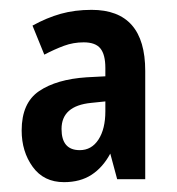

<svg xmlns="http://www.w3.org/2000/svg" viewBox="-20 -742 360 390"><path d="M166 -722Q275 -722 275 -598V-378H218L204 -430Q189 -402 166 -387Q143 -372 110 -372Q69 -372 46.5 -403Q24 -434 24 -477Q24 -533 59.5 -557Q95 -581 156 -585L194 -587V-604Q194 -631 184 -643.5Q174 -656 150 -656Q129 -656 110 -649Q91 -642 70 -631L46 -690Q75 -706 103.5 -714Q132 -722 166 -722ZM165 -533Q105 -527 105 -480Q105 -437 142 -437Q166 -437 180 -458.5Q194 -480 194 -516V-536Z"/></svg>

Font: Noto Sans Lao UI ExtCond SemBd
Style: Regular
Weight: 600
Width: 2
Designer: Monotype Design Team
Foundry: Monotype Imaging Inc.
Version: Version 2.000; ttfautohint (v1.8.4.7-5d5b)